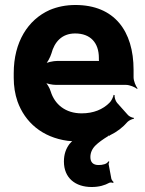

<svg xmlns="http://www.w3.org/2000/svg" viewBox="-20 -558 580 769"><path d="M282 -538C244 -538 210 -531 179 -518C92 -479 35 -390 35 -265V-246C35 -213 40 -181 50 -152C80 -68 149 -8 251 6C259 7 272 8 278 6L277 2C271 4 263 13 258 19C244 38 236 60 236 89C236 155 282 191 347 191C377 191 400 184 418 174C422 172 430 173 433 175L435 171C432 169 427 162 426 158L415 99C415 96 417 92 418 90L414 88C409 99 391 103 375 103C353 103 342 92 342 71C342 54 349 38 362 25C374 13 392 0 415 -14L416 -17L417 -13C417 -13 419 -16 420 -16C449 -30 472 -48 491 -70C497 -76 510 -82 516 -82V-86C510 -86 496 -92 491 -99L449 -146C442 -154 438 -169 439 -177L435 -178C434 -170 426 -153 418 -146C392 -120 355 -104 307 -104C242 -104 199 -140 183 -192C179 -206 167 -226 158 -233L156 -229C165 -223 189 -218 205 -218H485C499 -218 521 -209 529 -202L531 -204C524 -212 515 -234 515 -248V-278C515 -434 438 -538 282 -538ZM376 -326V-320C376 -317 376 -311 378 -310L380 -312C379 -314 373 -314 370 -314H210C193 -314 166 -308 156 -301L159 -297C169 -305 181 -328 186 -344C198 -389 227 -424 281 -424C342 -424 376 -387 376 -326Z"/></svg>

Font: Asimov
Style: Edge
Weight: 500
Designer: Google
Version: Version 2.000980: 2014